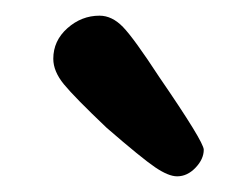

<svg xmlns="http://www.w3.org/2000/svg" viewBox="-20 -784 314 245"><path d="M240 -593Q240 -581 229.5 -570Q219 -559 206 -559Q195 -559 178 -570.5Q161 -582 116 -621Q75 -660 61.5 -676.5Q48 -693 48 -709Q48 -732 66 -748Q84 -764 107 -764Q123 -764 137 -749.5Q151 -735 183 -686Q240 -603 240 -593Z"/></svg>

Font: Solway Medium
Style: Regular
Weight: 500
Designer: Mariya V. Pigoulevskaya
Foundry: The Northern Block Ltd.
Version: Version 1.000;hotconv 1.0.109;makeotfexe 2.5.65596